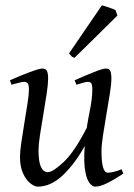

<svg xmlns="http://www.w3.org/2000/svg" viewBox="-20 -675 499 713"><path d="M438 -30.3Q401.9 -6.3 376.2 5.9Q350.6 18.1 333.5 18.1Q321.3 18.1 310.1 1.2Q298.8 -15.6 294.4 -54.7Q290 -93.8 297.4 -160.6Q302.2 -208.5 312.5 -258.5Q322.8 -308.6 322.8 -341.3Q322.8 -361.8 318.4 -366.5Q314 -371.1 306.2 -371.1Q300.3 -371.1 287.4 -367.4Q274.4 -363.8 263.7 -360.4L257.3 -377Q295.4 -394 328.6 -407.2Q361.8 -420.4 373 -420.4Q385.7 -420.4 389.6 -411.6Q393.6 -402.8 393.6 -382.3Q393.6 -362.8 387.9 -327.1Q382.3 -291.5 375.2 -250.5Q368.2 -209.5 362.5 -172.6Q356.9 -135.7 356.9 -113.8Q356.9 -33.7 379.9 -33.7Q399.9 -33.7 431.6 -46.4ZM305.2 -206.1 296.9 -136.7Q259.8 -68.8 214.6 -25.4Q169.4 18.1 120.1 18.1Q108.4 18.1 92.8 5.9Q77.1 -6.3 65.7 -31Q54.2 -55.7 54.2 -91.8Q54.2 -111.8 59.3 -146.7Q64.5 -181.6 70.8 -220.2Q77.1 -258.8 82.3 -291.7Q87.4 -324.7 87.4 -341.3Q87.4 -361.8 82.3 -366.5Q77.1 -371.1 68.8 -371.1Q63.5 -371.1 48.8 -367.4Q34.2 -363.8 22.5 -360.4L17.1 -377Q55.2 -394 90.6 -407.2Q126 -420.4 136.7 -420.4Q149.9 -420.4 154.3 -411.6Q158.7 -402.8 158.7 -382.3Q158.7 -362.8 153.3 -326.9Q147.9 -291 140.9 -250Q133.8 -209 128.4 -173.1Q123 -137.2 123 -117.7Q123 -74.7 132.1 -55.2Q141.1 -35.6 157.7 -35.6Q176.3 -35.6 216.8 -73.7Q257.3 -111.8 305.2 -206.1ZM409.2 -637.2 416 -617.2 256.8 -460.4Q249.5 -462.4 246.1 -465.6Q242.7 -468.8 236.3 -476.6L358.4 -655.3Q367.2 -652.8 384.5 -647.2Q401.9 -641.6 409.2 -637.2Z"/></svg>

Font: Dai Banna SIL Light
Style: Italic
Weight: 300
Italic angle: -11°
Designer: Victor Gaultney
Foundry: SIL International
Version: Version 4.000